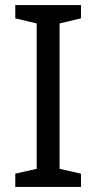

<svg xmlns="http://www.w3.org/2000/svg" viewBox="-20 -734 379 754"><path d="M298 0V-52L214 -71V-642L298 -662V-714H40V-662L124 -642V-71L40 -52V0Z"/></svg>

Font: Noto Sans Elbasan
Style: Regular
Weight: 400
Designer: Monotype Design Team
Foundry: Monotype Imaging Inc.
Version: Version 2.004